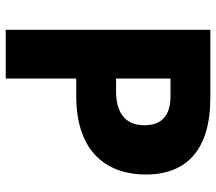

<svg xmlns="http://www.w3.org/2000/svg" viewBox="-62 -692 754 670"><g transform="rotate(90 315.0 -357.0)"><path d="M321 -714H84V0H254V-246H314C520 -246 589 -362 589 -489C589 -631 503 -714 321 -714ZM315 -575C385 -575 417 -543 417 -484C417 -413 368 -385 299 -385H254V-575Z"/></g></svg>

Font: Noto Sans Telugu ExtraBold
Style: Regular
Weight: 800
Designer: Jelle Bosma - Monotype Design Team
Foundry: Monotype Imaging Inc.
Version: Version 2.005